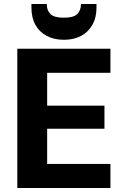

<svg xmlns="http://www.w3.org/2000/svg" viewBox="-20 -945 628 965"><path d="M67 0V-700H535V-579H217V-414H505V-298H217V-121H535V0ZM301 -745Q252 -745 215 -764.5Q178 -784 158 -820Q138 -856 138 -907V-925H215Q215 -893 233.5 -874.5Q252 -856 301 -856Q350 -856 368.5 -874.5Q387 -893 387 -925H465V-907Q465 -856 444 -819.5Q423 -783 386.5 -764Q350 -745 301 -745Z"/></svg>

Font: DM Sans 16pt Black
Style: Regular
Weight: 900
Version: Version 4.004;gftools[0.9.30]